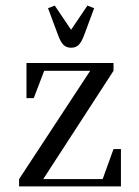

<svg xmlns="http://www.w3.org/2000/svg" viewBox="-20 -663 495 683"><path d="M47.9 0V-25.9L300.8 -411.1H137.2L100.1 -314H74.2V-439H383.8V-411.1L133.8 -25.9H345.2L383.8 -132.8H410.2V0ZM150.9 -633.8 174.8 -643.1 232.9 -557.1 291 -643.1 314.9 -633.8 280.8 -542Q271 -514.6 260.5 -503.9Q250 -493.2 232.9 -493.2Q215.8 -493.2 205.3 -503.9Q194.8 -514.6 185.1 -542Z"/></svg>

Font: Dihjauti
Style: Regular
Weight: 400
Designer: T. Christopher White
Version: Version 3.0.0